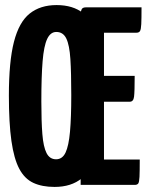

<svg xmlns="http://www.w3.org/2000/svg" viewBox="-20 -729 588 757"><path d="M195 8Q146 8 111.5 -8Q77 -24 56 -63.5Q35 -103 25 -173.5Q15 -244 15 -352Q15 -486 35 -564Q55 -642 97 -675.5Q139 -709 203 -709Q268 -709 308 -677Q348 -645 366 -568.5Q384 -492 384 -356Q384 -219 364 -139.5Q344 -60 302.5 -26Q261 8 195 8ZM201 -101Q226 -101 238.5 -127.5Q251 -154 256 -210Q261 -266 261 -354Q261 -441 257.5 -496Q254 -551 241.5 -577Q229 -603 202 -603Q179 -603 166 -575.5Q153 -548 148 -487.5Q143 -427 143 -329Q143 -251 147 -200.5Q151 -150 163.5 -125.5Q176 -101 201 -101ZM298 0V-680Q298 -680 301 -690Q304 -700 318 -700H538Q538 -655 537 -634Q536 -613 532 -606.5Q528 -600 518 -600H390V-100H531Q531 -53 530 -32Q529 -11 525 -5.5Q521 0 511 0ZM286 -328V-430H511Q511 -367 508.5 -347.5Q506 -328 492 -328Z"/></svg>

Font: Yanone Kaffeesatz ExtraLight
Style: Bold
Weight: 700
Version: Version 2.003